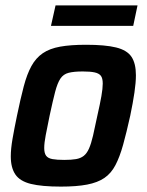

<svg xmlns="http://www.w3.org/2000/svg" viewBox="-20 -684 544 712"><path d="M206 8Q135 8 94.5 -2Q54 -12 37 -37Q20 -62 20 -104Q20 -132 26.5 -169.5Q33 -207 43 -255Q56 -318 68 -363.5Q80 -409 96.5 -439Q113 -469 138.5 -486.5Q164 -504 203 -511Q242 -518 299 -518Q370 -518 410.5 -508Q451 -498 467.5 -473.5Q484 -449 484 -405Q484 -378 478.5 -340.5Q473 -303 463 -255Q449 -192 436.5 -147Q424 -102 408 -71.5Q392 -41 367 -24Q342 -7 303 0.5Q264 8 206 8ZM218 -91Q245 -91 262 -94Q279 -97 290.5 -106Q302 -115 310 -133Q318 -151 325 -181Q332 -211 341 -255Q351 -299 356 -327.5Q361 -356 361 -374Q361 -394 354 -403Q347 -412 331 -415.5Q315 -419 287 -419Q254 -419 234.5 -414Q215 -409 204 -392.5Q193 -376 184.5 -343.5Q176 -311 164 -255Q155 -211 149.5 -182.5Q144 -154 144 -135Q144 -116 151 -106.5Q158 -97 174.5 -94Q191 -91 218 -91ZM169 -588 186 -664H490L474 -588Z"/></svg>

Font: Saira SemiCondensed SemiBold
Style: Italic
Weight: 600
Width: 4
Italic angle: -12°
Designer: Hector Gatti with collaboration of the Omnibus-Type team
Foundry: Omnibus-Type
Version: Version 1.101